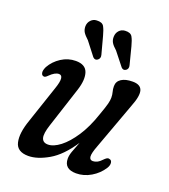

<svg xmlns="http://www.w3.org/2000/svg" viewBox="-121 -724 721 820"><g transform="rotate(20 239.0 -314.0)"><path d="M432 -98Q442 -96.5 443.5 -84.8Q445 -73 436.5 -59.5Q417.5 -29.5 385.5 -10.5Q353.5 8.5 318.5 8.5Q264 8.5 264 -39Q264 -53.5 270.5 -71.8Q277 -90 288.5 -119Q242.5 -49.5 192.2 -20.5Q142 8.5 101 8.5Q50 8.5 40.8 -30.8Q31.5 -70 54 -134L111 -303.5Q132.5 -365.5 105.5 -365.5Q87.5 -365.5 64.5 -342.5Q53 -330.5 46 -333.5Q38 -335 36 -345.8Q34 -356.5 42.5 -374Q59 -403.5 89.2 -423Q119.5 -442.5 154.5 -442.5Q198 -442.5 208.8 -411.5Q219.5 -380.5 203.5 -330.5L143.5 -146Q129.5 -103.5 135 -84.8Q140.5 -66 163.5 -66Q188.5 -66 218.8 -89.2Q249 -112.5 277.8 -156.2Q306.5 -200 327 -261Q341.5 -301 345.8 -318Q350 -335 350 -346Q350 -360 346.8 -371.5Q343.5 -383 343.5 -397Q343.5 -418.5 361.8 -430.5Q380 -442.5 413 -442.5Q448.5 -442.5 455.8 -418.8Q463 -395 442.5 -343.5L364.5 -130.5Q351 -95.5 352.2 -80.2Q353.5 -65 368 -65Q377.5 -65 388 -70.2Q398.5 -75.5 413.5 -91.5Q424.5 -101.5 432 -98ZM226.5 -582.5 247.5 -504Q251.5 -489 240.5 -480.5Q229 -472 218.5 -483L172 -543Q155 -558.5 148.2 -569.5Q141.5 -580.5 141.5 -596Q142 -612.5 152.8 -623.8Q163.5 -635 178.5 -635.5Q204 -637 212 -622.2Q220 -607.5 226.5 -582.5ZM355.5 -582.5 375.5 -504.5Q380 -488.5 369 -480.5Q357.5 -472.5 347.5 -483L300 -543Q283 -558 276.5 -569.2Q270 -580.5 270.5 -595.5Q271 -612 281.2 -623.2Q291.5 -634.5 307.5 -635.5Q332.5 -637 340.8 -622.5Q349 -608 355.5 -582.5Z"/></g></svg>

Font: Fraunces 144pt SuperSoft
Style: Italic
Weight: 400
Italic angle: -16°
Version: Version 1.000;[b76b70a41]